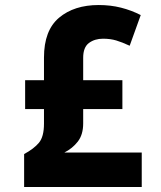

<svg xmlns="http://www.w3.org/2000/svg" viewBox="-20 -744 640 764"><path d="M76 -131Q115 -152 135 -176Q155 -200 155 -252V-310H80V-425H155V-515Q155 -623 215 -673.5Q275 -724 373 -724Q420 -724 461.5 -713.5Q503 -703 540 -684L496 -562Q466 -576 442.5 -583Q419 -590 390 -590Q357 -590 334 -573Q311 -556 311 -514V-425H467V-310H311V-253Q311 -208 289.5 -180.5Q268 -153 236 -137H544V0H76Z"/></svg>

Font: Noto Sans Mono ExtraBold
Style: Regular
Weight: 800
Designer: Monotype Design Team
Foundry: Monotype Imaging Inc.
Version: Version 2.014